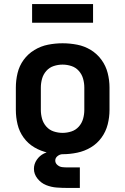

<svg xmlns="http://www.w3.org/2000/svg" viewBox="-20 -751 616 945"><path d="M288 8Q324 8 360 0.5Q396 -7 427 -25.5Q458 -44 479.5 -73.5Q501 -103 510 -138.5Q519 -174 519 -210V-320Q519 -356 510 -391.5Q501 -427 479.5 -456.5Q458 -486 427 -505Q396 -524 360 -531Q324 -538 288 -538Q252 -538 216.5 -531Q181 -524 149.5 -505Q118 -486 96.5 -456.5Q75 -427 66.5 -391.5Q58 -356 58 -320V-210Q58 -174 66.5 -138.5Q75 -103 96.5 -73.5Q118 -44 149.5 -25.5Q181 -7 216.5 0.5Q252 8 288 8ZM288 -97Q266 -97 244.5 -104Q223 -111 208 -128Q193 -145 187 -166.5Q181 -188 181 -210V-320Q181 -342 187 -363.5Q193 -385 208 -402Q223 -419 244.5 -426Q266 -433 288 -433Q310 -433 331.5 -426Q353 -419 368 -402Q383 -385 389 -363.5Q395 -342 395 -320V-210Q395 -188 389 -166.5Q383 -145 368 -128Q353 -111 331.5 -104Q310 -97 288 -97ZM312 174H373V73H313Q312 73 312 73Q312 73 311 73Q298 73 285.5 71.5Q273 70 262.5 61Q252 52 252 39Q252 26 263.5 17Q275 8 288 8V-13Q265 -13 241.5 -9.5Q218 -6 196.5 4.5Q175 15 161 35.5Q147 56 147 80Q147 106 164.5 128Q182 150 207 160Q232 170 258.5 172Q285 174 312 174ZM438 -639V-731H138V-639Z"/></svg>

Font: Iosevka Sparkle
Style: Bold
Weight: 700
Designer: Belleve Invis
Foundry: Belleve Invis
Version: Version 4.5.0; ttfautohint (v1.8.3)